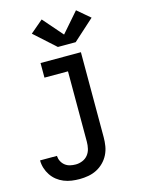

<svg xmlns="http://www.w3.org/2000/svg" viewBox="-143 -869 887 1167"><g transform="rotate(-15 300.0 -285.5)"><path d="M210 213Q185 213 160 209.5Q135 206 111.5 196.5Q88 187 68.5 171.5Q49 156 35 135Q21 114 13.5 90Q6 66 6 41H112Q113 59 121 75Q129 91 143 102Q157 113 174.5 117Q192 121 210 121Q231 121 252 112.5Q273 104 286.5 87Q300 70 305 48.5Q310 27 310 5V-438H162V-530H416V5Q416 33 411.5 60.5Q407 88 394.5 113Q382 138 362 158Q342 178 317.5 190.5Q293 203 265 208Q237 213 210 213ZM289 -597 157 -716 237 -784 345 -660 453 -784 533 -716 401 -597Z"/></g></svg>

Font: Iosevka Curly SmBdEx
Style: Regular
Weight: 600
Width: 7
Monospace: yes
Designer: Belleve Invis
Foundry: Belleve Invis
Version: Version 11.1.0; ttfautohint (v1.8.3)